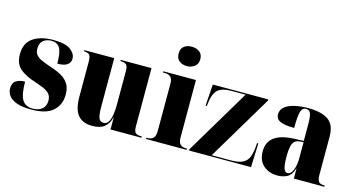

<svg xmlns="http://www.w3.org/2000/svg" viewBox="-82 -1119 2736 1473"><g transform="rotate(15 1285.5 -382.5)"><path d="M222 10Q149 10 105.5 -6Q62 -22 43 -48.5Q24 -75 24 -106Q24 -150 52.5 -167.5Q81 -185 122 -185Q122 -85 147 -42.5Q172 0 230 0Q277 0 305 -23Q333 -46 333 -89Q333 -123 315.5 -143Q298 -163 268 -175.5Q238 -188 200 -201Q114 -228 71.5 -266.5Q29 -305 29 -379Q29 -467 89.5 -508.5Q150 -550 250 -550Q346 -550 387 -519Q428 -488 428 -449Q428 -418 403.5 -400Q379 -382 325 -382Q325 -469 305 -504.5Q285 -540 236 -540Q198 -540 172.5 -519Q147 -498 147 -455Q147 -424 162 -405.5Q177 -387 206 -374Q235 -361 279 -346Q330 -330 368 -309Q406 -288 427.5 -255Q449 -222 449 -169Q449 -89 395 -39.5Q341 10 222 10Z M706 10Q630 10 592 -35.5Q554 -81 554 -182V-456Q554 -500 542 -513Q530 -526 501 -526H499V-536H736V-148Q736 -88 746 -61.5Q756 -35 785 -35Q808 -35 822 -56.5Q836 -78 842 -114.5Q848 -151 848 -195V-462Q848 -501 835 -513.5Q822 -526 792 -526H788V-536H1032V-73Q1032 -34 1046 -22Q1060 -10 1092 -10H1096V0H850V-95H848Q836 -44 802 -17Q768 10 706 10Z M1289 -621Q1252 -621 1228 -640.5Q1204 -660 1204 -698Q1204 -738 1228 -756.5Q1252 -775 1289 -775Q1324 -775 1350 -756.5Q1376 -738 1376 -698Q1376 -660 1350 -640.5Q1324 -621 1289 -621ZM1132 0V-10H1143Q1170 -10 1186.5 -25.5Q1203 -41 1203 -84V-460Q1203 -497 1186 -511.5Q1169 -526 1143 -526H1126V-536H1385V-80Q1385 -40 1401.5 -25Q1418 -10 1444 -10H1454V0Z M1474 0V-10L1782 -526H1669Q1595 -526 1562 -496Q1529 -466 1520 -390L1517 -365H1507L1519 -536H1959V-526L1651 -10H1803Q1858 -10 1890.5 -23.5Q1923 -37 1939 -68Q1955 -99 1960 -153L1963 -190H1973L1966 0Z M2177 10Q2110 10 2065.5 -29Q2021 -68 2021 -142Q2021 -288 2229 -296L2305 -299V-432Q2305 -494 2295 -517.5Q2285 -541 2258 -541Q2229 -541 2218.5 -505.5Q2208 -470 2208 -376Q2133 -376 2097 -392Q2061 -408 2061 -445Q2061 -483 2090 -506Q2119 -529 2167 -540Q2215 -551 2272 -551Q2380 -551 2434 -513Q2488 -475 2488 -382V-80Q2488 -40 2500 -25Q2512 -10 2544 -10H2548V0H2306V-79H2304Q2288 -26 2254.5 -8Q2221 10 2177 10ZM2248 -28Q2274 -28 2290 -67Q2306 -106 2306 -161V-289L2276 -287Q2237 -284 2222.5 -253Q2208 -222 2208 -151Q2208 -83 2217.5 -55.5Q2227 -28 2248 -28Z"/></g></svg>

Font: Noto Serif Display SemiCondensed Black
Style: Regular
Weight: 900
Width: 4
Designer: Monotype Design Team
Foundry: Monotype Imaging Inc.
Version: Version 2.009